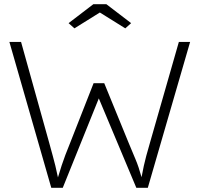

<svg xmlns="http://www.w3.org/2000/svg" viewBox="-20 -901 957 921"><path d="M226 0 25 -700H81L216 -216Q227 -176 233.5 -152Q240 -128 245.5 -106Q251 -84 258 -50Q268 -84 276 -108Q284 -132 293.5 -157.5Q303 -183 319 -222L429 -502H480L597 -216Q615 -172 630 -137Q645 -102 659 -51Q665 -84 670 -106Q675 -128 681.5 -153Q688 -178 701 -222L838 -700H892L689 0H634L454 -429L281 0ZM337 -765 309 -790 428 -881H490L609 -790L581 -765L459 -841Z"/></svg>

Font: Lexend Deca ExtraLight
Style: Regular
Weight: 200
Designer: Bonnie Shaver-Troup, Thomas Jockin
Foundry: Lexend
Version: Version 1.008; ttfautohint (v1.8.4.7-5d5b)